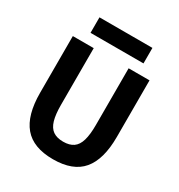

<svg xmlns="http://www.w3.org/2000/svg" viewBox="-186 -912 973 1044"><g transform="rotate(30 300.5 -390.5)"><path d="M300.3 7.2Q175.9 7.2 117.7 -61.9Q59.5 -130.9 59.5 -271.8V-627H190.7V-270.5Q190.7 -210.9 201.5 -173.9Q212.4 -136.8 236.6 -120Q260.8 -103.2 300.3 -103.2Q340.1 -103.2 364.1 -120Q388.2 -136.8 399 -173.9Q409.8 -210.9 409.8 -270.5V-627H541V-271.8Q541 -130.9 483 -61.9Q425 7.2 300.3 7.2ZM134 -690.4V-787.7H466.5V-690.4Z"/></g></svg>

Font: Anaheim
Style: Regular
Weight: 400
Designer: Vernon Adams
Foundry: Vernon Adams
Version: Version 2.001